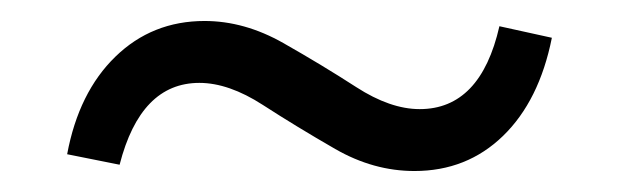

<svg xmlns="http://www.w3.org/2000/svg" viewBox="-20 -321 590 183"><path d="M375 -158Q336 -158 299.5 -179Q263 -200 230.5 -221Q198 -242 170 -242Q114 -242 94 -164L44 -174Q55 -233 90 -267Q125 -301 175 -301Q213 -301 250 -280Q287 -259 319.5 -238Q352 -217 380 -217Q438 -217 456 -296L506 -285Q494 -225 459.5 -191.5Q425 -158 375 -158Z"/></svg>

Font: EauTestInfant Medium
Style: Regular
Weight: 500
Designer: Christian Thalmann (Catharsis Fonts)
Version: Version 0.001;PS 000.001;hotconv 1.0.88;makeotf.lib2.5.64775